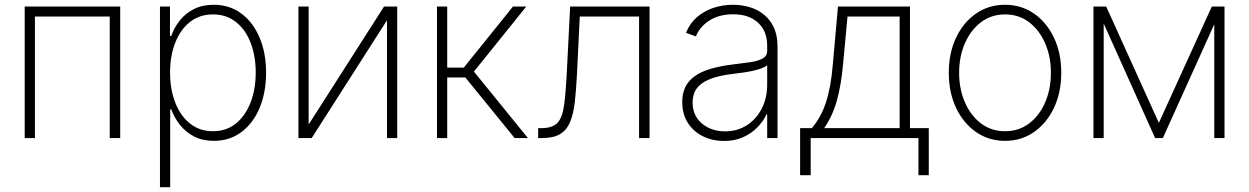

<svg xmlns="http://www.w3.org/2000/svg" viewBox="-20 -573 5186 797"><path d="M82.5 0V-545.9H479V0H435.5V-504.4H125V0Z M644 204.1V-545.9H685.5V-423.8H690.9Q703.1 -459 726.8 -488.5Q750.5 -518.1 785.4 -535.6Q820.3 -553.2 867.2 -553.2Q932.6 -553.2 981.4 -517.1Q1030.3 -481 1057.4 -417.2Q1084.5 -353.5 1084.5 -271.5Q1084.5 -189 1057.6 -125Q1030.8 -61 981.9 -24.7Q933.1 11.7 867.7 11.7Q820.8 11.7 785.9 -6.3Q751 -24.4 727.3 -54.2Q703.6 -84 690.9 -119.1H686.5V204.1ZM863.8 -28.3Q919.9 -28.3 959.5 -60.5Q999 -92.8 1020.3 -147.9Q1041.5 -203.1 1041.5 -272Q1041.5 -340.3 1020.5 -395Q999.5 -449.7 959.7 -481.4Q919.9 -513.2 863.8 -513.2Q808.6 -513.2 768.8 -481.9Q729 -450.7 707.5 -396Q686 -341.3 686 -272Q686 -202.1 707.5 -147Q729 -91.8 768.8 -60.1Q808.6 -28.3 863.8 -28.3Z M1261.2 -56.2 1574.2 -545.9H1628.9V0H1586.4V-488.8L1273.9 0H1218.8V-545.9H1261.2Z M1793.9 0V-545.9H1836.4V-292.5H1905.3L2109.4 -545.9H2164.6L1947.3 -275.9L2171.4 0H2116.2L1911.6 -251.5H1836.4V0Z M2213.9 0V-41H2228.5Q2273.4 -41.5 2293.9 -63Q2314.5 -84.5 2321.5 -136Q2328.6 -187.5 2333 -276.4L2346.7 -545.9H2676.3V0H2632.8V-504.4H2386.7L2375 -265.1Q2371.6 -199.2 2366 -149.4Q2360.4 -99.6 2346.4 -66.4Q2332.5 -33.2 2305.2 -16.6Q2277.8 0 2231.4 0Z M2985.8 12.2Q2938.5 12.2 2898.9 -6.8Q2859.4 -25.9 2835.7 -62.3Q2812 -98.6 2812 -149.9Q2812 -184.1 2824.2 -210.2Q2836.4 -236.3 2861.6 -255.1Q2886.7 -273.9 2926 -286.1Q2965.3 -298.3 3020 -305.2Q3062 -310.1 3094.7 -314.9Q3127.4 -319.8 3146 -330.3Q3164.6 -340.8 3164.6 -361.3V-383.8Q3164.6 -443.4 3127 -478.5Q3089.4 -513.7 3023.4 -513.7Q2965.3 -513.7 2925 -488Q2884.8 -462.4 2868.7 -421.9L2827.6 -437Q2843.8 -476.6 2873.5 -502.2Q2903.3 -527.8 2941.9 -540.5Q2980.5 -553.2 3022.5 -553.2Q3059.1 -553.2 3092.3 -543.2Q3125.5 -533.2 3151.6 -512Q3177.7 -490.7 3192.6 -458.3Q3207.5 -425.8 3207.5 -380.9V0H3164.6V-98.1H3161.6Q3147.5 -67.9 3122.6 -43Q3097.7 -18.1 3063.2 -2.9Q3028.8 12.2 2985.8 12.2ZM2989.7 -27.8Q3041 -27.8 3080.3 -53.2Q3119.6 -78.6 3142.1 -122.3Q3164.6 -166 3164.6 -221.2V-301.8Q3156.2 -294.9 3140.9 -289.3Q3125.5 -283.7 3106.2 -279.3Q3086.9 -274.9 3065.9 -272Q3044.9 -269 3024.9 -266.6Q2964.8 -259.8 2927.5 -244.9Q2890.1 -230 2872.6 -206.3Q2855 -182.6 2855 -148.4Q2855 -92.8 2893.8 -60.3Q2932.6 -27.8 2989.7 -27.8Z M3301.3 154.3V-41H3350.1Q3368.7 -63.5 3383.1 -89.1Q3397.5 -114.7 3408 -146.5Q3418.5 -178.2 3425.8 -217.3Q3433.1 -256.3 3437 -305.2L3458.5 -545.9H3757.3V-41H3835.4V154.3H3792.5V0H3345.2V154.3ZM3400.9 -41H3714.4V-504.4H3498L3479.5 -305.2Q3471.7 -218.8 3453.6 -154.5Q3435.5 -90.3 3400.9 -41Z M4151.9 11.7Q4084.5 11.7 4031.7 -24.9Q3979 -61.5 3948.7 -125.2Q3918.5 -189 3918.5 -271Q3918.5 -353 3948.7 -416.7Q3979 -480.5 4031.7 -516.8Q4084.5 -553.2 4151.9 -553.2Q4219.2 -553.2 4272 -516.8Q4324.7 -480.5 4355 -416.5Q4385.3 -352.5 4385.3 -271Q4385.3 -189 4355 -125.2Q4324.7 -61.5 4272.2 -24.9Q4219.7 11.7 4151.9 11.7ZM4151.9 -28.3Q4209.5 -28.3 4252.2 -60.8Q4294.9 -93.3 4318.6 -148.2Q4342.3 -203.1 4342.3 -271Q4342.3 -338.4 4318.4 -393.3Q4294.4 -448.2 4252 -480.7Q4209.5 -513.2 4151.9 -513.2Q4095.2 -513.2 4052.2 -480.7Q4009.3 -448.2 3985.4 -393.3Q3961.4 -338.4 3961.4 -271Q3961.4 -203.1 3985.4 -148.2Q4009.3 -93.3 4052 -60.8Q4094.7 -28.3 4151.9 -28.3Z M4790.5 -63 5010.3 -545.9H5053.7L4807.1 0H4774.9L4529.8 -545.9H4571.8ZM4561.5 -545.9V0H4519V-545.9ZM5020.5 0V-545.9H5063V0Z"/></svg>

Font: Inter Tight ExtraLight
Style: Regular
Weight: 250
Designer: Rasmus Andersson
Foundry: rsms
Version: Version 3.004